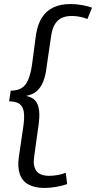

<svg xmlns="http://www.w3.org/2000/svg" viewBox="-20 -825 475 949"><path d="M200 104Q152 104 121 87Q90 70 78 36Q66 2 73 -48L95 -198Q102 -245 97.5 -272.5Q93 -300 75.5 -312Q58 -324 25 -324L33 -377Q66 -377 86.5 -389.5Q107 -402 119 -430Q131 -458 138 -503L158 -654Q166 -705 187.5 -738.5Q209 -772 244.5 -788.5Q280 -805 328 -805Q356 -805 385 -800Q414 -795 435 -787L412 -731Q396 -738 375.5 -742Q355 -746 335 -746Q288 -746 264 -721.5Q240 -697 233 -649L211 -499Q206 -452 193.5 -421.5Q181 -391 161 -374Q141 -357 109 -351Q139 -345 154 -328Q169 -311 173 -280.5Q177 -250 170 -203L149 -52Q142 -5 159.5 19.5Q177 44 224 44Q244 44 266 40Q288 36 305 29L312 85Q289 93 258.5 98.5Q228 104 200 104Z"/></svg>

Font: Pathway Extreme 8pt Thin 12pt Light
Style: Italic
Weight: 300
Italic angle: -8°
Version: Version 1.001;gftools[0.9.26]